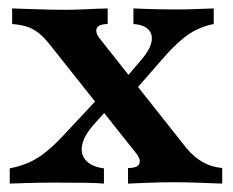

<svg xmlns="http://www.w3.org/2000/svg" viewBox="-20 -437 555 457"><path d="M284.7 0V-37.1Q300.8 -37.1 307.3 -41.9Q313.7 -46.8 312.5 -55.2Q311.3 -63.7 302.4 -74.2L96.8 -333.1Q83.1 -350 70.2 -359.7Q57.3 -369.4 43.1 -373.8Q29 -378.2 8.9 -379.8V-416.9Q34.7 -416.1 69.8 -414.9Q104.8 -413.7 135.5 -413.7Q154 -413.7 172.6 -414.5Q191.1 -415.3 207.7 -416.1Q224.2 -416.9 236.3 -416.9V-379.8Q221.8 -379.8 214.9 -375Q208.1 -370.2 209.3 -361.7Q210.5 -353.2 219.4 -342.7L424.2 -83.9Q441.9 -62.9 462.5 -51.2Q483.1 -39.5 508.9 -37.1V0Q486.3 -0.8 454.8 -2Q423.4 -3.2 392.7 -3.2Q362.9 -3.2 332.7 -2Q302.4 -0.8 284.7 0ZM3.2 0V-36.3Q28.2 -41.1 49.2 -50.4Q70.2 -59.7 89.9 -75.8Q109.7 -91.9 131.5 -115.3L221 -211.3L245.2 -187.1L200.8 -137.9Q183.9 -117.7 177.8 -100.4Q171.8 -83.1 176.2 -69.4Q180.6 -55.6 194 -47.2Q207.3 -38.7 227.4 -36.3V0Q211.3 -1.6 179.4 -2Q147.6 -2.4 105.6 -2.4Q88.7 -2.4 72.2 -2Q55.6 -1.6 39.1 -1.2Q22.6 -0.8 3.2 0ZM293.5 -212.9 268.5 -238.7 316.9 -295.2Q336.3 -317.7 340.3 -336.3Q344.4 -354.8 333.5 -366.5Q322.6 -378.2 297.6 -379.8V-416.9Q312.9 -416.1 329 -415.7Q345.2 -415.3 362.9 -414.9Q380.6 -414.5 400.8 -414.5Q422.6 -414.5 442.3 -415.3Q462.1 -416.1 488.7 -416.9V-379.8Q467.7 -375.8 448.4 -366.5Q429 -357.3 410.5 -341.1Q391.9 -325 371.8 -302.4Z"/></svg>

Font: Playfair 9pt
Style: Bold
Weight: 700
Designer: Claus Eggers Sørensen
Foundry: Claus Eggers Sørensen
Version: Version 2.203